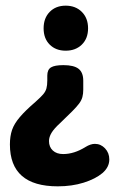

<svg xmlns="http://www.w3.org/2000/svg" viewBox="-20 -449 419 678"><path d="M274 -132V-164Q274 -193 257.5 -206Q241 -219 204 -219Q173 -219 160 -211Q147 -203 147 -182V-165Q147 -148 144 -137Q141 -126 132.5 -116Q124 -106 105 -89Q70 -59 50 -35.5Q30 -12 22.5 10Q15 32 15 61Q15 209 184 209Q234 209 275.5 196Q317 183 342 162Q366 141 366 114Q366 91 351 75Q336 59 315 59Q300 59 282 70Q242 95 203 95Q180 95 166.5 82.5Q153 70 153 49Q153 35 162 20Q171 5 193 -15Q219 -40 235 -56Q251 -72 259.5 -83.5Q268 -95 271 -106.5Q274 -118 274 -132ZM212 -270Q247 -270 269 -291.5Q291 -313 291 -349Q291 -385 269 -407Q247 -429 212 -429Q177 -429 155.5 -407Q134 -385 134 -349Q134 -313 155.5 -291.5Q177 -270 212 -270Z"/></svg>

Font: Beiruti ExtraBold
Style: Regular
Weight: 800
Designer: Arlette Boutros
Foundry: Boutros
Version: Version 1.41